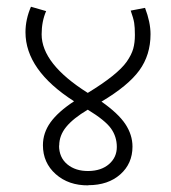

<svg xmlns="http://www.w3.org/2000/svg" viewBox="-20 -620 516 581"><path d="M159.2 -179.7H158.7Q158.7 -143.6 183.6 -122.8Q208.5 -102.1 247.6 -102.5Q286.6 -103 310.1 -123.5Q333.5 -144 333.5 -175.3Q333.5 -206.5 315.9 -231.2Q298.3 -255.9 245.6 -288.1Q201.2 -261.7 180.2 -235.8Q159.2 -210 159.2 -179.7ZM247.1 -59.6V-59.1Q187.5 -58.6 148.7 -93Q109.9 -127.4 109.9 -180.7Q109.9 -217.8 132.8 -249.8Q155.8 -281.7 204.1 -313.5Q57.1 -407.7 57.1 -522.5Q57.1 -561.5 73.7 -599.6L119.6 -586.4Q106 -555.2 106 -516.1Q106 -426.8 245.6 -338.9Q335.4 -393.6 363.3 -433.1Q377.9 -454.1 383.1 -472.4Q388.2 -490.7 388.2 -514.2Q388.2 -537.6 386 -551Q383.8 -564.5 375.5 -587.9L418.9 -596.2Q435.5 -552.7 435.5 -516.6Q435.5 -453.6 401.6 -407Q367.7 -360.4 287.1 -312.5Q337.9 -276.9 359.4 -244.4Q380.9 -211.9 380.9 -176.3Q380.9 -125 344 -92.3Q307.1 -59.6 247.1 -59.6Z"/></svg>

Font: Yantramanav Light
Style: Regular
Weight: 300
Version: Version 1.001;PS 1.0;hotconv 1.0.72;makeotf.lib2.5.5900; ttf